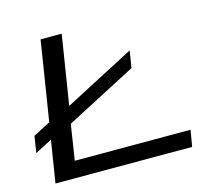

<svg xmlns="http://www.w3.org/2000/svg" viewBox="-101 -820 1029 939"><g transform="rotate(-15 413.5 -350.0)"><path d="M68 0 102 -213 16 -168 29 -252 116 -297 180 -700H287L231 -349L587 -535L573 -449L216 -263L188 -83H774L760 0Z"/></g></svg>

Font: Georama ExtraExtended
Style: Italic
Weight: 400
Width: 8
Italic angle: -9°
Designer: Jean-Baptiste Levee
Foundry: Production Type
Version: Version 1.000